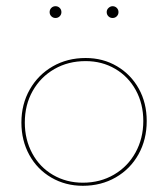

<svg xmlns="http://www.w3.org/2000/svg" viewBox="-20 -596 542 619"><path d="M140 -557Q140 -565 145.5 -570.5Q151 -576 159 -576Q167 -576 172.5 -570.5Q178 -565 178 -557Q178 -549 172.5 -543.5Q167 -538 159 -538Q151 -538 145.5 -543.5Q140 -549 140 -557ZM324 -557Q324 -565 330 -570.5Q336 -576 343 -576Q351 -576 356.5 -570.5Q362 -565 362 -557Q362 -549 356.5 -543.5Q351 -538 343 -538Q335 -538 329.5 -543.5Q324 -549 324 -557ZM49 -201Q49 -260 76 -307.5Q103 -355 150 -382Q197 -409 256 -409Q312 -409 357 -382.5Q402 -356 427.5 -310Q453 -264 453 -206Q453 -146 426.5 -98.5Q400 -51 353 -24Q306 3 247 3Q191 3 145.5 -23.5Q100 -50 74.5 -96.5Q49 -143 49 -201ZM442 -206Q442 -261 418 -305Q394 -349 351.5 -374Q309 -399 256 -399Q200 -399 155.5 -373.5Q111 -348 85.5 -303Q60 -258 60 -201Q60 -146 84 -101.5Q108 -57 151 -32Q194 -7 247 -7Q303 -7 347.5 -33Q392 -59 417 -104.5Q442 -150 442 -206Z"/></svg>

Font: Ysabeau Infant Hairline
Style: Regular
Weight: 100
Designer: Christian Thalmann (Catharsis Fonts)
Version: Version 0.003